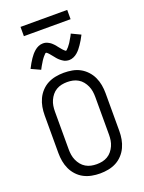

<svg xmlns="http://www.w3.org/2000/svg" viewBox="-192 -1144 934 1244"><g transform="rotate(-20 275.0 -522.5)"><path d="M275 12Q246 12 217.5 6.5Q189 1 164 -12Q139 -25 119 -46.5Q99 -68 87 -94Q75 -120 70 -148Q65 -176 65 -205V-465Q65 -494 70 -522Q75 -550 87 -576Q99 -602 119 -623.5Q139 -645 164 -658Q189 -671 217.5 -676.5Q246 -682 275 -682Q304 -682 332.5 -677Q361 -672 386 -658.5Q411 -645 431 -623.5Q451 -602 463 -576Q475 -550 480 -522Q485 -494 485 -465V-205Q485 -176 480 -148Q475 -120 463 -94Q451 -68 431 -46.5Q411 -25 386 -12Q361 1 332.5 6.5Q304 12 275 12ZM275 -52Q295 -52 314 -56Q333 -60 350 -70Q367 -80 379.5 -95.5Q392 -111 400 -129Q408 -147 411 -166Q414 -185 414 -205V-465Q414 -485 411 -504Q408 -523 400 -541Q392 -559 379.5 -574.5Q367 -590 350 -600Q333 -610 314 -614Q295 -618 275 -618Q255 -618 236 -614Q217 -610 200 -600Q183 -590 170.5 -574.5Q158 -559 150 -541Q142 -523 139 -504Q136 -485 136 -465V-205Q136 -185 139 -166Q142 -147 150 -129Q158 -111 170.5 -95.5Q183 -80 200 -70Q217 -60 236 -56Q255 -52 275 -52ZM337 -747Q332 -747 327 -748Q322 -749 317 -750Q312 -751 307.5 -753Q303 -755 298.5 -758Q294 -761 290 -763.5Q286 -766 282 -769.5Q278 -773 274 -776.5Q270 -780 266.5 -784Q263 -788 260 -791.5Q257 -795 254 -799Q251 -803 247.5 -807Q244 -811 240.5 -815.5Q237 -820 233.5 -824Q230 -828 227 -831.5Q224 -835 219 -839Q214 -843 213 -843Q208 -843 205.5 -840Q203 -837 198.5 -832.5Q194 -828 192 -825.5Q190 -823 188 -820.5Q186 -818 183.5 -814.5Q181 -811 178.5 -807.5Q176 -804 173.5 -800Q171 -796 168.5 -791.5Q166 -787 163 -782.5Q160 -778 157 -772.5Q154 -767 151 -761.5Q148 -756 145 -750L82 -779Q91 -797 100 -812.5Q109 -828 117.5 -840.5Q126 -853 134.5 -863Q143 -873 155 -883.5Q167 -894 182 -900.5Q197 -907 213 -907Q218 -907 223 -906.5Q228 -906 233 -904.5Q238 -903 242.5 -901Q247 -899 251.5 -896.5Q256 -894 260 -891.5Q264 -889 268 -885.5Q272 -882 276 -878Q280 -874 283.5 -870.5Q287 -867 290 -863Q293 -859 296 -855Q299 -851 302.5 -847Q306 -843 309.5 -838.5Q313 -834 316.5 -830Q320 -826 323 -823Q326 -820 331 -815.5Q336 -811 337 -811Q342 -811 344.5 -814.5Q347 -818 351.5 -822Q356 -826 358 -828.5Q360 -831 362 -834Q364 -837 366.5 -840Q369 -843 371.5 -846.5Q374 -850 376.5 -854Q379 -858 381.5 -862.5Q384 -867 387 -872Q390 -877 393 -882Q396 -887 399 -892.5Q402 -898 405 -905L468 -875Q459 -857 450 -842Q441 -827 432.5 -814.5Q424 -802 415.5 -791.5Q407 -781 395 -770.5Q383 -760 368 -753.5Q353 -747 337 -747ZM114 -993V-1057H436V-993Z"/></g></svg>

Font: Lode Term
Style: Regular
Weight: 400
Monospace: yes
Designer: Belleve Invis
Foundry: Belleve Invis
Version: Version 29.2.0